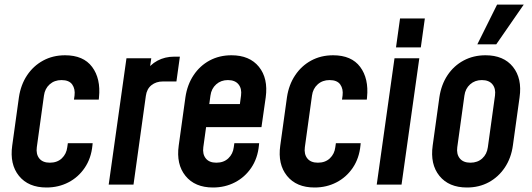

<svg xmlns="http://www.w3.org/2000/svg" viewBox="-20 -800 2304 832"><path d="M381.5 -179.5 380.5 -169.5Q375 -114 347.2 -73Q319.5 -32 276.5 -9.8Q233.5 12.5 181.5 12.5Q103 12.5 62.2 -37.8Q21.5 -88 33 -169.5L62 -378.5Q70 -432.5 97.2 -473.5Q124.5 -514.5 166.8 -537.5Q209 -560.5 262 -560.5Q341.5 -560.5 379.2 -510Q417 -459.5 409 -378.5L408 -368.5H300.5L303 -386Q306.5 -414.5 293 -433.8Q279.5 -453 246.5 -453Q216 -453 195.2 -434.5Q174.5 -416 170.5 -386L139.5 -162Q135.5 -132 150.2 -113.5Q165 -95 196 -95Q228 -95 248 -114Q268 -133 271.5 -162L274 -179.5Z M451 0 528 -547.5H635.5L623 -461.5L607 -484.5Q629.5 -519.5 662.2 -537Q695 -554.5 735 -554.5H759.5L744.5 -447H686Q656.5 -447 636.2 -430.8Q616 -414.5 612 -384.5L558.5 0Z M903 12.5Q824.5 12.5 783.8 -37.8Q743 -88 754.5 -169.5L783.5 -378.5Q791.5 -433 818.8 -474Q846 -515 888.2 -537.8Q930.5 -560.5 983 -560.5Q1061.5 -560.5 1102 -510.5Q1142.5 -460.5 1131.5 -378.5L1113 -249H857.5L871.5 -349H1019.5L1024.5 -386Q1028.5 -416 1013.5 -434.5Q998.5 -453 967.5 -453Q937.5 -453 916.8 -434.5Q896 -416 892 -386L861 -162Q857 -132 871.8 -113.5Q886.5 -95 917.5 -95Q949.5 -95 969.5 -114Q989.5 -133 993 -162L995.5 -179.5H1103L1102 -169.5Q1096.5 -114 1068.8 -73Q1041 -32 998 -9.8Q955 12.5 903 12.5Z M1543 -179.5 1542 -169.5Q1536.5 -114 1508.8 -73Q1481 -32 1438 -9.8Q1395 12.5 1343 12.5Q1264.5 12.5 1223.8 -37.8Q1183 -88 1194.5 -169.5L1223.5 -378.5Q1231.5 -432.5 1258.8 -473.5Q1286 -514.5 1328.2 -537.5Q1370.5 -560.5 1423.5 -560.5Q1503 -560.5 1540.8 -510Q1578.5 -459.5 1570.5 -378.5L1569.5 -368.5H1462L1464.5 -386Q1468 -414.5 1454.5 -433.8Q1441 -453 1408 -453Q1377.5 -453 1356.8 -434.5Q1336 -416 1332 -386L1301 -162Q1297 -132 1311.8 -113.5Q1326.5 -95 1357.5 -95Q1389.5 -95 1409.5 -114Q1429.5 -133 1433 -162L1435.5 -179.5Z M1612.5 0 1689.5 -547.5H1797L1720 0ZM1696 -594.5 1713.5 -720H1821L1803.5 -594.5Z M2003.5 12.5Q1925 12.5 1884.2 -37.8Q1843.5 -88 1855 -169.5L1884 -378.5Q1892 -433 1919.2 -474Q1946.5 -515 1989 -537.8Q2031.5 -560.5 2084 -560.5Q2162.5 -560.5 2202.8 -510.2Q2243 -460 2231.5 -378.5L2202.5 -169.5Q2195 -115 2167.5 -74Q2140 -33 2098 -10.2Q2056 12.5 2003.5 12.5ZM2018.5 -95Q2049.5 -95 2069.8 -113.5Q2090 -132 2094 -162L2125 -386Q2129 -416 2114 -434.5Q2099 -453 2068 -453Q2038 -453 2017.2 -434.5Q1996.5 -416 1992.5 -386L1961.5 -162Q1957.5 -132 1972.5 -113.5Q1987.5 -95 2018.5 -95ZM2048.5 -608 2134 -780H2249.5L2130.5 -608Z"/></svg>

Font: Mohave SemiBold
Style: Italic
Weight: 600
Italic angle: -8°
Designer: Gumpita Rahayu
Foundry: Tokotype
Version: Version 2.003